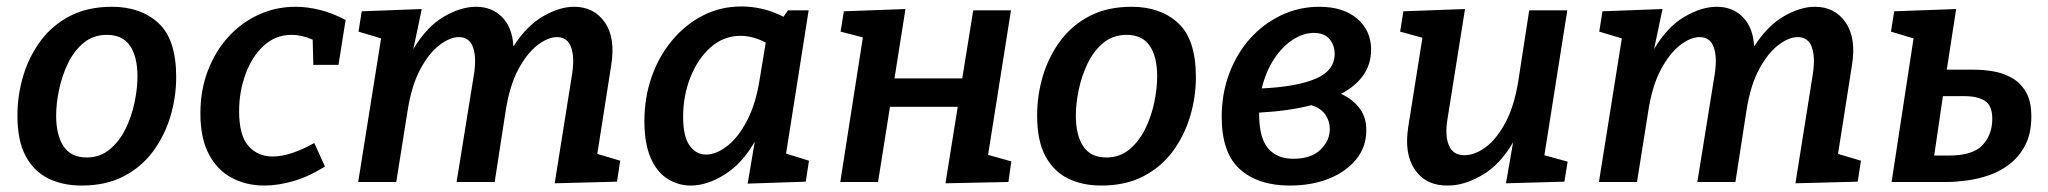

<svg xmlns="http://www.w3.org/2000/svg" viewBox="-20 -564 6346 595"><path d="M327 -543Q416 -543 471 -492.5Q526 -442 526 -325Q526 -263 508 -203Q490 -143 454 -94.5Q418 -46 363 -17.5Q308 11 233 11Q174 11 129.5 -11Q85 -33 59.5 -80.5Q34 -128 34 -206Q34 -269 52 -329Q70 -389 106 -437.5Q142 -486 197 -514.5Q252 -543 327 -543ZM311 -456Q269 -456 239 -431Q209 -406 190.5 -367.5Q172 -329 163 -286Q154 -243 154 -206Q154 -145 177 -110.5Q200 -76 249 -76Q290 -76 320 -101Q350 -126 369 -164.5Q388 -203 397 -246.5Q406 -290 406 -327Q406 -388 383 -422Q360 -456 311 -456Z M799 11Q743 11 698 -13Q653 -37 627 -86.5Q601 -136 601 -213Q601 -284 624 -344.5Q647 -405 687.5 -449.5Q728 -494 781.5 -518.5Q835 -543 896 -543Q933 -543 972.5 -533Q1012 -523 1051 -502L1029 -363H951L949 -441Q915 -456 884 -456Q834 -456 797.5 -422.5Q761 -389 741 -334.5Q721 -280 721 -220Q721 -144 750 -111.5Q779 -79 825 -79Q853 -79 886 -90Q919 -101 954 -121L987 -48Q940 -18 891.5 -3.5Q843 11 799 11Z M1699 4 1753 -335Q1761 -388 1749.5 -418.5Q1738 -449 1706 -449Q1678 -449 1645.5 -424Q1613 -399 1586 -348.5Q1559 -298 1547 -220L1513 0H1395L1449 -335Q1457 -388 1445.5 -418.5Q1434 -449 1402 -449Q1374 -449 1341.5 -424Q1309 -399 1282 -348.5Q1255 -298 1243 -220L1208 0H1090L1161 -445L1091 -466L1101 -529L1287 -536L1261 -412Q1302 -481 1355 -512Q1408 -543 1455 -543Q1505 -543 1536.5 -510.5Q1568 -478 1571 -420Q1612 -484 1663 -513.5Q1714 -543 1759 -543Q1821 -543 1854.5 -494.5Q1888 -446 1874 -361L1831 -87L1902 -66L1892 -1Z M2121 11Q2082 11 2049 -9.5Q2016 -30 1996.5 -74.5Q1977 -119 1977 -188Q1977 -262 1999.5 -326Q2022 -390 2063 -439Q2104 -488 2158.5 -516Q2213 -544 2278 -544Q2309 -544 2342 -536.5Q2375 -529 2408 -512L2422 -532H2486L2416 -88L2487 -66L2477 -1L2297 5L2319 -125Q2280 -57 2225.5 -23Q2171 11 2121 11ZM2168 -85Q2199 -85 2233 -111Q2267 -137 2294.5 -189Q2322 -241 2334 -317L2353 -432Q2313 -453 2275 -453Q2223 -453 2183 -418Q2143 -383 2120 -325.5Q2097 -268 2097 -202Q2097 -141 2117 -113Q2137 -85 2168 -85Z M2584 0 2654 -448 2585 -466 2595 -529 2786 -536 2752 -321H2962L2996 -532H3113L3042 -84L3114 -64L3105 0L2910 4L2948 -233H2738L2701 0Z M3487 -543Q3576 -543 3631 -492.5Q3686 -442 3686 -325Q3686 -263 3668 -203Q3650 -143 3614 -94.5Q3578 -46 3523 -17.5Q3468 11 3393 11Q3334 11 3289.5 -11Q3245 -33 3219.5 -80.5Q3194 -128 3194 -206Q3194 -269 3212 -329Q3230 -389 3266 -437.5Q3302 -486 3357 -514.5Q3412 -543 3487 -543ZM3471 -456Q3429 -456 3399 -431Q3369 -406 3350.5 -367.5Q3332 -329 3323 -286Q3314 -243 3314 -206Q3314 -145 3337 -110.5Q3360 -76 3409 -76Q3450 -76 3480 -101Q3510 -126 3529 -164.5Q3548 -203 3557 -246.5Q3566 -290 3566 -327Q3566 -388 3543 -422Q3520 -456 3471 -456Z M3977 11Q3879 11 3822.5 -39.5Q3766 -90 3766 -202Q3766 -274 3789.5 -336.5Q3813 -399 3854.5 -445Q3896 -491 3951 -517Q4006 -543 4068 -543Q4143 -543 4186 -506Q4229 -469 4229 -410Q4229 -323 4136 -273Q4173 -256 4194 -227.5Q4215 -199 4214 -158Q4214 -109 4183 -70.5Q4152 -32 4098.5 -10.5Q4045 11 3977 11ZM4051 -462Q4019 -462 3986.5 -441Q3954 -420 3928.5 -381.5Q3903 -343 3890 -290Q3998 -295 4057 -320Q4116 -345 4116 -397Q4116 -424 4100 -443Q4084 -462 4051 -462ZM3882 -211Q3882 -137 3909.5 -104.5Q3937 -72 3988 -72Q4043 -72 4072 -100Q4101 -128 4101 -164Q4101 -189 4087 -209Q4073 -229 4044 -238Q3974 -220 3882 -215Z M4467 11Q4400 12 4365.5 -37Q4331 -86 4344 -170L4388 -447L4319 -466L4329 -529L4520 -536L4466 -197Q4457 -144 4470 -113.5Q4483 -83 4518 -83Q4550 -83 4583.5 -107.5Q4617 -132 4644.5 -182.5Q4672 -233 4685 -312L4719 -532H4837L4766 -83L4838 -63L4828 -1L4647 4L4669 -123Q4629 -54 4573.5 -21.5Q4518 11 4467 11Z M5544 4 5598 -335Q5606 -388 5594.5 -418.5Q5583 -449 5551 -449Q5523 -449 5490.5 -424Q5458 -399 5431 -348.5Q5404 -298 5392 -220L5358 0H5240L5294 -335Q5302 -388 5290.5 -418.5Q5279 -449 5247 -449Q5219 -449 5186.5 -424Q5154 -399 5127 -348.5Q5100 -298 5088 -220L5053 0H4935L5006 -445L4936 -466L4946 -529L5132 -536L5106 -412Q5147 -481 5200 -512Q5253 -543 5300 -543Q5350 -543 5381.5 -510.5Q5413 -478 5416 -420Q5457 -484 5508 -513.5Q5559 -543 5604 -543Q5666 -543 5699.5 -494.5Q5733 -446 5719 -361L5676 -87L5747 -66L5737 -1Z M6275 -203Q6275 -151 6256.5 -115Q6238 -79 6208.5 -56Q6179 -33 6144 -21Q6109 -9 6074 -4.5Q6039 0 6012 0H5842L5910 -445L5840 -466L5850 -529L6042 -536L6013 -348H6099Q6126 -348 6156.5 -343Q6187 -338 6214 -323Q6241 -308 6258 -279.5Q6275 -251 6275 -203ZM6069 -266H6001L5974 -82H6020Q6094 -82 6124 -114.5Q6154 -147 6154 -196Q6154 -237 6131 -251.5Q6108 -266 6069 -266Z"/></svg>

Font: Bitter SemiBold
Style: Italic
Weight: 600
Italic angle: -9°
Designer: Sol Matas, and Bitter project Authors
Foundry: Sol Matas
Version: Version 2.001